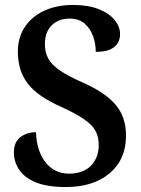

<svg xmlns="http://www.w3.org/2000/svg" viewBox="-20 -744 567 774"><path d="M246 10Q169 10 123 -9.5Q77 -29 56.5 -61Q36 -93 36 -129Q36 -171 62 -191Q88 -211 125 -211Q128 -134 164 -89Q200 -44 258 -44Q315 -44 346.5 -76Q378 -108 378 -160Q378 -214 340.5 -246.5Q303 -279 225 -314Q132 -355 92 -407Q52 -459 52 -536Q52 -594 81 -636.5Q110 -679 160 -701.5Q210 -724 273 -724Q336 -724 378.5 -707Q421 -690 442.5 -663Q464 -636 464 -607Q464 -573 440 -554Q416 -535 366 -535Q366 -568 355 -598.5Q344 -629 321 -649Q298 -669 261 -669Q215 -669 188 -641.5Q161 -614 161 -566Q161 -534 174 -509Q187 -484 220 -461Q253 -438 312 -412Q403 -372 445.5 -322.5Q488 -273 488 -197Q488 -101 422 -45.5Q356 10 246 10Z"/></svg>

Font: Noto Serif Lao SemiCondensed SemiBold
Style: Regular
Weight: 600
Width: 4
Designer: Monotype Design Team
Foundry: Monotype Imaging Inc.
Version: Version 2.003; ttfautohint (v1.8.4.7-5d5b)